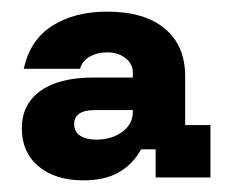

<svg xmlns="http://www.w3.org/2000/svg" viewBox="-20 -630 398 330"><path d="M123.3 -320Q75 -320 46.2 -344.2Q17.5 -368.3 17.5 -409.2Q17.5 -450.8 49.6 -473.8Q81.7 -496.7 140 -496.7H208.3V-505.8Q208.3 -520 195.8 -530Q183.3 -540 164.2 -540Q147.5 -540 134.6 -532.9Q121.7 -525.8 117.5 -511.7H20.8Q31.7 -561.7 70 -585.8Q108.3 -610 164.2 -610Q228.3 -610 263.3 -580.8Q298.3 -551.7 298.3 -498.3V-415H341.7V-325H247.5V-373.3H222.5Q208.3 -347.5 184.2 -333.8Q160 -320 123.3 -320ZM145.8 -390Q171.7 -390 190 -403.3Q208.3 -416.7 208.3 -437.5V-440.8H143.3Q107.5 -440.8 107.5 -416.7Q107.5 -403.3 117.9 -396.7Q128.3 -390 145.8 -390Z"/></svg>

Font: Funnel Display ExtraBold
Style: Regular
Weight: 800
Designer: NORD ID, Kristian Moeller
Foundry: Dicotype
Version: Version 1.000